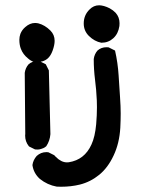

<svg xmlns="http://www.w3.org/2000/svg" viewBox="-20 -566 540 731"><path d="M156.7 13.2Q159.7 13.2 164.1 13.7L186.5 24.9Q189.9 29.3 192.9 31.7Q213.4 52.2 234.9 52.2Q238.3 52.2 241.7 51.8Q301.8 42.5 328.1 -15.6Q341.8 -44.9 346.2 -93.3Q349.1 -127.4 349.1 -157.7Q349.1 -170.9 348.6 -183.6Q346.7 -225.1 341.8 -262.7Q336.9 -301.3 336.9 -340.8V-341.3Q339.4 -359.9 351.1 -373.5Q365.2 -386.2 385.7 -386.2Q388.7 -386.2 393.6 -385.7L418 -373.5Q428.7 -326.2 431.6 -279.1Q434.6 -231.9 437 -196.3Q439.5 -160.6 439.5 -134.3Q439.5 -107.9 438 -79.1Q434.6 -20.5 412.6 25.9Q391.1 72.3 357.9 99.4Q324.7 126.5 284.2 136.7Q250.5 145 212.4 145Q198.2 145 195.8 144.5Q160.6 138.2 131.8 115.2Q107.9 93.8 103.5 62.5Q106 43.5 119.6 27.8Q135.7 13.2 156.7 13.2ZM75.7 -49.8Q75.7 -52.7 76.2 -56.2L74.2 -288.6Q76.7 -307.1 88.4 -320.8Q102.5 -333.5 123 -333.5Q126 -333.5 130.9 -333L154.3 -321.3L166 -297.9L171.9 -55.7Q171.9 -55.7 171.9 -55.2Q169.9 -29.8 156.2 -9.3Q149.9 -3.9 145 -2Q140.1 0 136.7 1Q129.4 3.4 123.5 3.4Q117.7 3.4 113.3 2.9L90.8 -8.3L89.4 -9.8Q75.7 -27.3 75.7 -49.8ZM86.9 -343.3Q67.4 -358.9 59.6 -379.9Q53.7 -394.5 53.7 -414.6Q53.7 -425.8 57.6 -437Q63.5 -452.1 76.2 -462.9Q93.8 -478.5 113.3 -478.5Q119.6 -478.5 126 -477.1Q150.9 -470.7 171.9 -449.7Q188 -433.6 188 -410.6Q188 -394.5 180.2 -373Q173.3 -354 162.1 -343.8Q145.5 -329.1 117.2 -329.1H116.7Q108.9 -330.1 103 -332.5Q93.8 -336.9 86.9 -343.3ZM298.8 -476.6Q298.8 -508.3 320.8 -529.8Q336.4 -545.9 357.4 -545.9Q365.2 -545.9 376 -543Q386.7 -540 397.9 -534.2Q410.6 -527.3 420.4 -517.1Q435.1 -500.5 435.1 -477.5Q435.1 -472.2 434.6 -466.8Q430.2 -437.5 411.4 -420.4Q392.6 -403.3 366.2 -403.3H365.7Q339.8 -408.2 318.4 -429.2Q298.8 -448.7 298.8 -476.6Z"/></svg>

Font: Bakudai
Style: Bold
Weight: 700
Version: Version 1.48